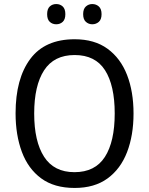

<svg xmlns="http://www.w3.org/2000/svg" viewBox="-20 -919 736 949"><path d="M640 -358Q640 -250 608 -167Q576 -84 511.5 -37Q447 10 349 10Q248 10 183.5 -37.5Q119 -85 88 -168.5Q57 -252 57 -359Q57 -530 129.5 -627.5Q202 -725 349 -725Q447 -725 511.5 -678Q576 -631 608 -548.5Q640 -466 640 -358ZM149 -358Q149 -220 198 -144Q247 -68 348 -68Q450 -68 498.5 -143.5Q547 -219 547 -358Q547 -497 499 -572Q451 -647 349 -647Q247 -647 198 -571.5Q149 -496 149 -358ZM213 -849Q213 -875 226 -887Q239 -899 258 -899Q277 -899 290 -887Q303 -875 303 -849Q303 -823 290 -811Q277 -799 258 -799Q239 -799 226 -811Q213 -823 213 -849ZM391 -849Q391 -875 404.5 -887Q418 -899 436 -899Q455 -899 468.5 -887Q482 -875 482 -849Q482 -823 468.5 -811Q455 -799 436 -799Q418 -799 404.5 -811Q391 -823 391 -849Z"/></svg>

Font: Noto Sans SemiCondensed
Style: Regular
Weight: 400
Width: 4
Designer: Monotype Design Team
Foundry: Monotype Imaging Inc.
Version: Version 2.013; ttfautohint (v1.8.4.7-5d5b)